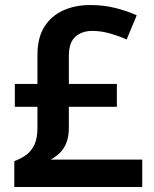

<svg xmlns="http://www.w3.org/2000/svg" viewBox="-20 -744 612 764"><path d="M339 -724Q393 -724 440 -712Q487 -700 524 -683L484 -587Q452 -601 417 -611Q382 -621 347 -621Q306 -621 280 -598Q254 -575 254 -521V-410H445V-319H254V-236Q254 -199 243.5 -174Q233 -149 216.5 -134Q200 -119 182 -109H546V0H37V-103Q65 -113 85.5 -128.5Q106 -144 117.5 -169.5Q129 -195 129 -235V-319H39V-410H129V-525Q129 -594 156.5 -637.5Q184 -681 231.5 -702.5Q279 -724 339 -724Z"/></svg>

Font: Noto Sans Hebrew SemiBold
Style: Regular
Weight: 600
Designer: Monotype Design Team
Foundry: Monotype Imaging Inc.
Version: Version 2.003